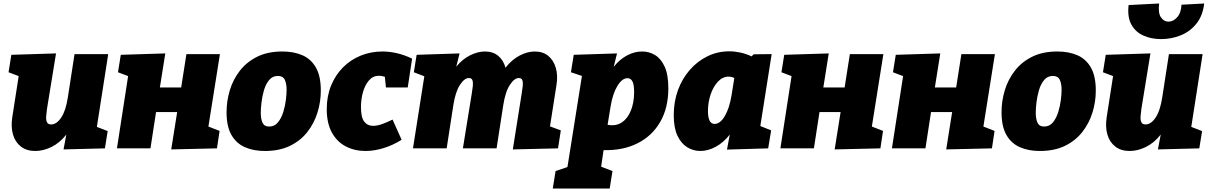

<svg xmlns="http://www.w3.org/2000/svg" viewBox="-20 -850 6936 1100"><path d="M182 15Q132 15 99.5 -10.5Q67 -36 54.5 -79Q42 -122 50 -176L87 -414L29 -436L45 -536L301 -544L249 -225Q246 -203 244.5 -183Q243 -163 249 -150Q255 -137 273 -137Q304 -137 330.5 -176Q357 -215 369 -294L407 -540H600L535 -123L597 -99L581 0L344 6L360 -79Q322 -31 275 -8Q228 15 182 15Z M650 0 714 -414 656 -436 672 -536 927 -544 896 -349H1018L1048 -540H1240L1174 -125L1238 -100L1223 0L961 6L995 -208H874L842 0Z M1598 -555Q1663 -555 1712.5 -533.5Q1762 -512 1790 -463Q1818 -414 1818 -331Q1818 -267 1799 -205.5Q1780 -144 1741 -94Q1702 -44 1641.5 -14.5Q1581 15 1497 15Q1432 15 1382.5 -7Q1333 -29 1305.5 -77.5Q1278 -126 1278 -207Q1278 -271 1296.5 -332.5Q1315 -394 1354 -444.5Q1393 -495 1453.5 -525Q1514 -555 1598 -555ZM1572 -415Q1541 -415 1521.5 -391Q1502 -367 1492 -332Q1482 -297 1478 -262Q1474 -227 1474 -205Q1474 -169 1484 -147Q1494 -125 1522 -125Q1553 -125 1572.5 -149Q1592 -173 1603 -208.5Q1614 -244 1618 -279Q1622 -314 1622 -336Q1622 -371 1611.5 -393Q1601 -415 1572 -415Z M2074 15Q2012 15 1961.5 -11Q1911 -37 1881.5 -90.5Q1852 -144 1852 -225Q1852 -299 1877 -360Q1902 -421 1945.5 -464.5Q1989 -508 2047 -531.5Q2105 -555 2171 -555Q2212 -555 2255 -545Q2298 -535 2341 -514L2316 -349H2191L2185 -410Q2167 -416 2151 -416Q2117 -416 2094 -389.5Q2071 -363 2059.5 -322Q2048 -281 2048 -236Q2048 -178 2066.5 -153.5Q2085 -129 2118 -129Q2141 -129 2169 -139Q2197 -149 2229 -165L2281 -49Q2229 -17 2176 -1Q2123 15 2074 15Z M2918 6 2969 -315Q2973 -338 2975 -358Q2977 -378 2972.5 -390.5Q2968 -403 2952 -403Q2927 -403 2901 -363.5Q2875 -324 2863 -246L2825 0H2632L2683 -315Q2687 -338 2689 -358Q2691 -378 2686.5 -390.5Q2682 -403 2666 -403Q2641 -403 2615 -363.5Q2589 -324 2577 -246L2539 0H2346L2411 -413L2351 -436L2367 -536L2613 -544L2594 -468Q2630 -512 2674 -533.5Q2718 -555 2758 -555Q2805 -555 2835 -529.5Q2865 -504 2876 -462Q2913 -509 2957.5 -532Q3002 -555 3044 -555Q3091 -555 3121.5 -529.5Q3152 -504 3164.5 -460.5Q3177 -417 3168 -362L3131 -126L3193 -103L3177 0Z M3147 230 3163 130 3231 107 3314 -415 3251 -436 3267 -536 3515 -544 3496 -467Q3530 -510 3572.5 -532.5Q3615 -555 3659 -555Q3699 -555 3733 -534.5Q3767 -514 3788 -468Q3809 -422 3809 -344Q3809 -232 3762.5 -151.5Q3716 -71 3632.5 -29Q3549 13 3438 10L3424 105L3489 130L3473 230ZM3478 -239 3461 -135Q3509 -126 3543 -149Q3577 -172 3595 -218Q3613 -264 3613 -323Q3613 -365 3603.5 -383.5Q3594 -402 3575 -402Q3544 -402 3517 -357.5Q3490 -313 3478 -239Z M3992 15Q3952 15 3917 -6.5Q3882 -28 3861 -73Q3840 -118 3840 -191Q3840 -267 3864 -333Q3888 -399 3931.5 -449Q3975 -499 4033 -527.5Q4091 -556 4158 -556Q4189 -556 4221.5 -549Q4254 -542 4286 -527L4298 -539L4401 -540L4336 -128L4398 -103L4381 0L4145 7L4161 -79Q4125 -33 4080.5 -9Q4036 15 3992 15ZM4074 -140Q4106 -140 4132.5 -185Q4159 -230 4171 -303L4187 -403Q4171 -411 4154 -411Q4120 -411 4093 -382Q4066 -353 4051 -308Q4036 -263 4036 -214Q4036 -140 4074 -140Z M4451 0 4515 -414 4457 -436 4473 -536 4728 -544 4697 -349H4819L4849 -540H5041L4975 -125L5039 -100L5024 0L4762 6L4796 -208H4675L4643 0Z M5090 0 5154 -414 5096 -436 5112 -536 5367 -544 5336 -349H5458L5488 -540H5680L5614 -125L5678 -100L5663 0L5401 6L5435 -208H5314L5282 0Z M6038 -555Q6103 -555 6152.5 -533.5Q6202 -512 6230 -463Q6258 -414 6258 -331Q6258 -267 6239 -205.5Q6220 -144 6181 -94Q6142 -44 6081.5 -14.5Q6021 15 5937 15Q5872 15 5822.5 -7Q5773 -29 5745.5 -77.5Q5718 -126 5718 -207Q5718 -271 5736.5 -332.5Q5755 -394 5794 -444.5Q5833 -495 5893.5 -525Q5954 -555 6038 -555ZM6012 -415Q5981 -415 5961.5 -391Q5942 -367 5932 -332Q5922 -297 5918 -262Q5914 -227 5914 -205Q5914 -169 5924 -147Q5934 -125 5962 -125Q5993 -125 6012.5 -149Q6032 -173 6043 -208.5Q6054 -244 6058 -279Q6062 -314 6062 -336Q6062 -371 6051.5 -393Q6041 -415 6012 -415Z M6452 15Q6402 15 6369.5 -10.5Q6337 -36 6324.5 -79Q6312 -122 6320 -176L6357 -414L6299 -436L6315 -536L6571 -544L6519 -225Q6516 -203 6514.5 -183Q6513 -163 6519 -150Q6525 -137 6543 -137Q6574 -137 6600.5 -176Q6627 -215 6639 -294L6677 -540H6870L6805 -123L6867 -99L6851 0L6614 6L6630 -79Q6592 -31 6545 -8Q6498 15 6452 15ZM6632 -626Q6576 -626 6531 -646Q6486 -666 6462 -709Q6438 -752 6446 -821L6621 -830Q6614 -776 6631 -751Q6648 -726 6674 -726Q6702 -726 6724.5 -751.5Q6747 -777 6749 -823L6879 -830Q6871 -760 6834.5 -714.5Q6798 -669 6744.5 -647.5Q6691 -626 6632 -626Z"/></svg>

Font: Bitter Black
Style: Italic
Weight: 900
Italic angle: -9°
Designer: Sol Matas, and Bitter project Authors
Foundry: Sol Matas
Version: Version 2.001